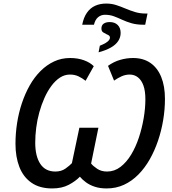

<svg xmlns="http://www.w3.org/2000/svg" viewBox="-20 -1049 969 1079"><path d="M442 -910Q450 -951 468.5 -977.5Q487 -1004 514.5 -1016.5Q542 -1029 577 -1029Q607 -1029 633 -1020.5Q659 -1012 685 -1001Q711 -990 738.5 -981.5Q766 -973 797 -973H809L796 -910H787Q748 -910 719 -918.5Q690 -927 666.5 -938Q643 -949 620 -957.5Q597 -966 570 -966Q548 -966 531.5 -952.5Q515 -939 508 -910ZM541 -792Q561 -800 573.5 -807.5Q586 -815 592 -822.5Q598 -830 598 -837Q598 -845 593 -849Q588 -853 580 -856Q570 -861 560 -867Q550 -873 550 -889Q550 -907 562.5 -916Q575 -925 597 -925Q625 -925 641.5 -908.5Q658 -892 658 -864Q658 -839 644 -818Q630 -797 602.5 -781.5Q575 -766 534 -755ZM273 10Q203 10 157 -22Q111 -54 89 -110.5Q67 -167 67 -241Q67 -299 76 -357Q85 -415 103 -469Q121 -523 147 -569Q173 -615 207.5 -649.5Q242 -684 283.5 -703.5Q325 -723 374 -723Q417 -723 451.5 -710.5Q486 -698 507 -677L461 -595Q442 -610 421 -620Q400 -630 373 -630Q343 -630 317 -613Q291 -596 269 -566.5Q247 -537 230 -499Q213 -461 201 -418Q189 -375 183.5 -331Q178 -287 178 -247Q178 -171 206.5 -128Q235 -85 291 -85Q325 -85 348.5 -102Q372 -119 384 -132L426 -331H533L492 -130Q503 -116 526 -100.5Q549 -85 582 -85Q623 -85 657 -111Q691 -137 717 -180Q743 -223 760.5 -276Q778 -329 787.5 -385Q797 -441 797 -491Q797 -538 786 -568.5Q775 -599 755 -614.5Q735 -630 709 -630Q685 -630 663 -620Q641 -610 621 -596L587 -679Q619 -702 655 -712.5Q691 -723 728 -723Q785 -723 825 -695.5Q865 -668 886 -616.5Q907 -565 907 -493Q907 -434 897 -374Q887 -314 868 -258Q849 -202 821.5 -153.5Q794 -105 757.5 -68Q721 -31 676.5 -10.5Q632 10 579 10Q542 10 513 0.5Q484 -9 463 -24.5Q442 -40 429 -56Q405 -31 366.5 -10.5Q328 10 273 10Z"/></svg>

Font: Noto Sans Display Medium
Style: Italic
Weight: 500
Italic angle: -12°
Designer: Monotype Design Team
Foundry: Monotype Imaging Inc.
Version: Version 2.003